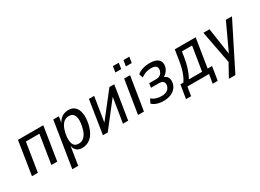

<svg xmlns="http://www.w3.org/2000/svg" viewBox="-29 -1484 3321 2449"><g transform="rotate(-30 1632.0 -260.0)"><path d="M35 0 112 -491H485L407 0H321L388 -422H189L122 0Z M525 180 632 -491H714L696 -380H690Q707 -422 732 -448.5Q757 -475 789 -487.5Q821 -500 857 -500Q917 -500 952.5 -465.5Q988 -431 998.5 -367.5Q1009 -304 992 -219Q975 -141 943.5 -90.5Q912 -40 868.5 -15.5Q825 9 771 9Q717 9 687 -21.5Q657 -52 651 -106H657L612 180ZM760 -61Q796 -61 824 -79Q852 -97 873 -135Q894 -173 906 -232Q926 -329 905 -379.5Q884 -430 825 -430Q790 -430 761.5 -412.5Q733 -395 712 -357Q691 -319 678 -259Q660 -163 680 -112Q700 -61 760 -61Z M1080 0 1157 -491H1234L1169 -82H1139L1459 -491H1530L1452 0H1375L1441 -410H1470L1151 0Z M1597 0 1676 -491H1763L1684 0ZM1773 -614 1786 -700H1873L1859 -614ZM1618 -614 1631 -700H1717L1704 -614Z M1970 9Q1917 9 1872.5 -6.5Q1828 -22 1806 -48L1837 -107Q1862 -83 1899 -70.5Q1936 -58 1977 -58Q2032 -58 2063.5 -79.5Q2095 -101 2104 -139Q2112 -179 2091.5 -198.5Q2071 -218 2024 -218H1914L1923 -280H2030Q2065 -280 2090 -300.5Q2115 -321 2122 -355Q2130 -394 2109 -414Q2088 -434 2037 -434Q1996 -434 1958.5 -421.5Q1921 -409 1888 -384L1870 -442Q1902 -470 1951.5 -485Q2001 -500 2055 -500Q2142 -500 2180.5 -463.5Q2219 -427 2206 -361Q2201 -339 2188.5 -318Q2176 -297 2159 -280Q2142 -263 2119 -253V-256Q2161 -243 2177 -210Q2193 -177 2182 -127Q2174 -87 2145.5 -56Q2117 -25 2073 -8Q2029 9 1970 9Z M2228 131 2261 -69H2305Q2329 -105 2346.5 -145.5Q2364 -186 2377 -236Q2390 -286 2399 -346L2422 -491H2729L2662 -69H2727L2695 131H2621L2643 0H2324L2303 131ZM2386 -69H2580L2637 -423H2488L2473 -332Q2461 -258 2438.5 -189.5Q2416 -121 2386 -69Z M2831 180 2941 -19V24L2843 -491H2933L2994 -80H2983L3174 -491H3264L2927 180Z"/></g></svg>

Font: Nunito Sans 10pt Condensed Medium
Style: Italic
Weight: 500
Width: 3
Italic angle: -9°
Designer: Vernon Adams
Foundry: Vernon Adams
Version: Version 3.101;gftools[0.9.27]